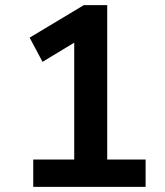

<svg xmlns="http://www.w3.org/2000/svg" viewBox="-20 -725 640 745"><path d="M109 0V-106H268V-597H330L145 -485L95 -579L305 -705H396V-106H545V0Z"/></svg>

Font: NunitoSans3
Style: Bold
Weight: 700
Designer: Vernon Adams
Foundry: Vernon Adams
Version: Version 3.101;gftools[0.9.27]